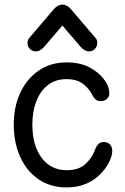

<svg xmlns="http://www.w3.org/2000/svg" viewBox="-20 -802 544 837"><path d="M270 15Q200 15 148 -20.5Q96 -56 68 -118Q40 -180 40 -258Q40 -337 68.5 -398Q97 -459 149 -494.5Q201 -530 271 -530Q329 -530 369.5 -508.5Q410 -487 432 -458Q454 -429 456 -404Q459 -383 447.5 -372Q436 -361 420 -361Q404 -361 396 -369Q388 -377 383 -387Q370 -414 343 -435.5Q316 -457 270 -457Q222 -457 189 -431.5Q156 -406 138.5 -361Q121 -316 121 -259Q121 -168 161.5 -114Q202 -60 271 -60Q324 -60 353.5 -88Q383 -116 395 -151Q400 -165 409 -174Q418 -183 433 -183Q450 -183 460.5 -171Q471 -159 469 -138Q468 -119 454.5 -93Q441 -67 416.5 -42Q392 -17 355.5 -1Q319 15 270 15ZM136 -578Q121 -578 110.5 -588.5Q100 -599 100 -615Q100 -621 102 -626.5Q104 -632 108 -637L213 -760Q222 -771 232 -776.5Q242 -782 252 -782Q262 -782 272 -776.5Q282 -771 291 -760L396 -637Q401 -632 402.5 -626.5Q404 -621 404 -615Q404 -599 393.5 -588.5Q383 -578 368 -578Q358 -578 349 -583.5Q340 -589 333 -596L227 -720H277L171 -596Q164 -589 155 -583.5Q146 -578 136 -578Z"/></svg>

Font: National Park
Style: Regular
Weight: 400
Designer: Andrea Herstowski, Ben Hoepner
Version: Version 1.009